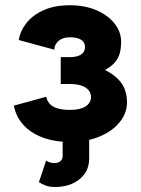

<svg xmlns="http://www.w3.org/2000/svg" viewBox="-20 -541 550 749"><path d="M159.9 85.3 131.8 169.7Q143.1 177.2 158.3 182.9Q173.4 188.5 194.2 188.5Q252.2 188.5 290.1 158.3Q327.9 128.1 327.9 76.4V-5.9H224.4V68Q224.4 76.8 220.1 82.8Q215.8 88.9 208.7 92.1Q201.6 95.3 192.5 95.3Q185.2 95.3 175.9 92.9Q166.7 90.4 159.9 85.3ZM252.4 -318.2Q232.8 -318.2 224.9 -318.2Q216.9 -318.2 216.9 -318.2V-213.3Q216.9 -213.3 225.6 -213.3Q234.4 -213.3 252.4 -213.3Q280.6 -213.3 298.8 -206.6Q317.1 -200 326 -188.5Q335 -177 335 -162.3Q335 -147.9 326 -136.6Q317.1 -125.2 298.8 -118.8Q280.6 -112.3 252.4 -112.3Q224.6 -112.3 205.3 -118Q185.9 -123.6 174.9 -135Q163.9 -146.3 160.4 -163.6L34.2 -128.9Q41.9 -86.4 70.4 -54.7Q98.8 -22.9 145.1 -5.1Q191.3 12.7 252.4 12.7Q318.1 12.7 368.3 -8.3Q418.5 -29.3 446.9 -64.5Q475.4 -99.6 475.4 -141.6Q475.4 -168 467.6 -190.2Q459.8 -212.4 441.3 -231.6Q422.8 -250.9 389.9 -268.1Q415.8 -282.5 429.2 -298.9Q442.7 -315.2 447.6 -334.9Q452.5 -354.5 452.5 -377.9Q452.5 -416.5 427.1 -449Q401.6 -481.4 356.4 -501Q311.3 -520.5 252.4 -520.5Q193.8 -520.5 151.1 -501.7Q108.5 -482.9 83.9 -452.1Q59.3 -421.4 53.3 -384.8L192.1 -347.2Q192.1 -359.9 199.2 -370.9Q206.3 -382 219.9 -388.8Q233.4 -395.5 252.4 -395.5Q271.7 -395.5 284.8 -391.2Q297.9 -386.9 304.8 -378.4Q311.6 -369.8 311.6 -357.4Q311.6 -345 304.8 -336.2Q297.9 -327.3 284.8 -322.8Q271.7 -318.2 252.4 -318.2Z"/></svg>

Font: Giphurs SC
Style: Regular
Weight: 400
Version: Version 0.920